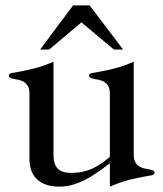

<svg xmlns="http://www.w3.org/2000/svg" viewBox="-20 -694 614 722"><path d="M393.1 -80.1Q375 -66.4 353.8 -51Q332.5 -35.6 308.6 -22.5Q284.7 -9.3 258.3 -0.7Q231.9 7.8 204.1 7.8Q173.8 7.8 152.3 0Q130.9 -7.8 117.2 -21.5Q103.5 -35.2 97.2 -54.2Q90.8 -73.2 90.8 -95.2V-341.8Q90.8 -359.9 85 -369.9Q79.1 -379.9 70.6 -385.5Q62 -391.1 52 -393.3Q42 -395.5 33.4 -397Q24.9 -398.4 19 -401.1Q13.2 -403.8 13.2 -410.2Q13.2 -417 23.9 -419.2Q34.7 -421.4 55.9 -425Q77.1 -428.7 108.4 -436.5Q139.6 -444.3 181.2 -461.9V-109.9Q181.2 -78.1 196 -61Q210.9 -43.9 249 -43.9Q270.5 -43.9 288.8 -47.6Q307.1 -51.3 324.5 -58.8Q341.8 -66.4 358.4 -77.6Q375 -88.9 393.1 -104V-341.8Q393.1 -359.9 387.2 -369.9Q381.3 -379.9 372.8 -385.5Q364.3 -391.1 354 -393.3Q343.8 -395.5 335.2 -397Q326.7 -398.4 320.8 -401.1Q314.9 -403.8 314.9 -410.2Q314.9 -417 325.7 -419.2Q336.4 -421.4 357.7 -425Q378.9 -428.7 410.4 -436.5Q441.9 -444.3 482.9 -461.9V-111.8Q482.9 -94.2 488.8 -84Q494.6 -73.7 503.2 -68.4Q511.7 -63 522 -60.8Q532.2 -58.6 540.8 -56.9Q549.3 -55.2 555.2 -52.7Q561 -50.3 561 -43.9Q561 -37.1 550.3 -34.9Q539.6 -32.7 518.3 -29.1Q497.1 -25.4 465.6 -17.6Q434.1 -9.8 393.1 7.8ZM165 -507.8H130.9L254.9 -673.8H316.9L442.9 -507.8H408.2L286.1 -609.9Z"/></svg>

Font: XB Zar
Style: Regular
Weight: 400
Designer: Behnam
Foundry: Irmug
Version: Version 8.005 2009